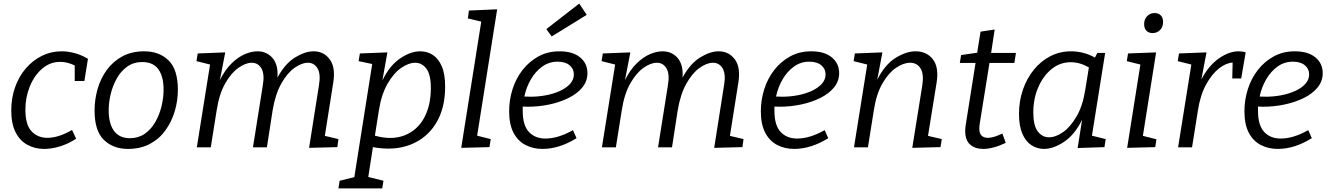

<svg xmlns="http://www.w3.org/2000/svg" viewBox="-20 -824 7440 1074"><path d="M227 9Q175 9 133 -14Q91 -37 67 -84.5Q43 -132 43 -206Q43 -276 64.5 -336.5Q86 -397 125 -442Q164 -487 215 -512Q266 -537 325 -537Q360 -537 397.5 -527Q435 -517 472 -495L452 -371H398V-458Q356 -478 317 -478Q260 -478 216 -440Q172 -402 147 -341Q122 -280 122 -211Q122 -126 156.5 -89.5Q191 -53 245 -53Q307 -53 383 -97L406 -48Q361 -19 315 -5Q269 9 227 9Z M787 -537Q871 -537 923 -486Q975 -435 975 -322Q975 -261 957.5 -202Q940 -143 905.5 -95Q871 -47 818.5 -19Q766 9 696 9Q613 9 561 -41.5Q509 -92 509 -206Q509 -267 526 -326.5Q543 -386 578 -433.5Q613 -481 665 -509Q717 -537 787 -537ZM776 -477Q728 -477 692.5 -452Q657 -427 634 -386.5Q611 -346 599.5 -299Q588 -252 588 -207Q588 -132 618 -91.5Q648 -51 707 -51Q754 -51 789.5 -75.5Q825 -100 848.5 -141Q872 -182 883.5 -229.5Q895 -277 895 -322Q895 -397 865.5 -437Q836 -477 776 -477Z M1709 3 1764 -346Q1775 -409 1756.5 -441Q1738 -473 1702 -473Q1668 -473 1627.5 -444.5Q1587 -416 1553.5 -356.5Q1520 -297 1505 -207L1473 0H1395L1450 -346Q1461 -409 1442.5 -441Q1424 -473 1388 -473Q1354 -473 1313.5 -444.5Q1273 -416 1239.5 -357Q1206 -298 1192 -207L1159 0H1081L1155 -463L1079 -482L1086 -525L1240 -531L1210 -376Q1239 -434 1275.5 -469.5Q1312 -505 1349.5 -521Q1387 -537 1420 -537Q1472 -537 1504.5 -499.5Q1537 -462 1532 -390Q1575 -469 1631 -503Q1687 -537 1734 -537Q1791 -537 1824.5 -492Q1858 -447 1844 -361L1797 -64L1873 -46L1867 -1Z M1873 230 1880 187 1962 167 2062 -466 1986 -482 1993 -525 2147 -531 2119 -374Q2159 -457 2218 -497Q2277 -537 2331 -537Q2369 -537 2400.5 -517Q2432 -497 2451 -453.5Q2470 -410 2470 -339Q2470 -218 2419 -134.5Q2368 -51 2276.5 -15Q2185 21 2066 -1L2040 166L2125 187L2118 230ZM2099 -204 2077 -65Q2171 -39 2242 -66.5Q2313 -94 2351.5 -163Q2390 -232 2390 -332Q2390 -407 2365 -440Q2340 -473 2302 -473Q2266 -473 2224 -444Q2182 -415 2147.5 -355Q2113 -295 2099 -204Z M2560 3 2672 -703 2597 -721 2603 -765 2761 -772 2649 -65 2725 -46 2718 -1Z M3015 9Q2962 9 2919.5 -13Q2877 -35 2852.5 -81.5Q2828 -128 2828 -202Q2828 -265 2847 -325Q2866 -385 2903 -432.5Q2940 -480 2992 -508.5Q3044 -537 3110 -537Q3184 -537 3225 -503Q3266 -469 3266 -415Q3266 -370 3237.5 -335Q3209 -300 3160.5 -276Q3112 -252 3053 -239.5Q2994 -227 2932 -227Q2916 -227 2904 -228Q2904 -216 2904 -203Q2904 -123 2938.5 -86Q2973 -49 3031 -49Q3102 -49 3185 -96L3205 -51Q3108 9 3015 9ZM3099 -479Q3051 -479 3013 -451.5Q2975 -424 2949.5 -380Q2924 -336 2913 -284Q2930 -283 2949 -283Q2991 -283 3033.5 -291Q3076 -299 3111.5 -315Q3147 -331 3168.5 -354.5Q3190 -378 3190 -408Q3190 -439 3166 -459Q3142 -479 3099 -479ZM3066 -620 3036 -661 3220 -804 3262 -741Z M3975 3 4030 -346Q4041 -409 4022.5 -441Q4004 -473 3968 -473Q3934 -473 3893.5 -444.5Q3853 -416 3819.5 -356.5Q3786 -297 3771 -207L3739 0H3661L3716 -346Q3727 -409 3708.5 -441Q3690 -473 3654 -473Q3620 -473 3579.5 -444.5Q3539 -416 3505.5 -357Q3472 -298 3458 -207L3425 0H3347L3421 -463L3345 -482L3352 -525L3506 -531L3476 -376Q3505 -434 3541.5 -469.5Q3578 -505 3615.5 -521Q3653 -537 3686 -537Q3738 -537 3770.5 -499.5Q3803 -462 3798 -390Q3841 -469 3897 -503Q3953 -537 4000 -537Q4057 -537 4090.5 -492Q4124 -447 4110 -361L4063 -64L4139 -46L4133 -1Z M4423 9Q4370 9 4327.5 -13Q4285 -35 4260.5 -81.5Q4236 -128 4236 -202Q4236 -265 4255 -325Q4274 -385 4311 -432.5Q4348 -480 4400 -508.5Q4452 -537 4518 -537Q4592 -537 4633 -503Q4674 -469 4674 -415Q4674 -370 4645.5 -335Q4617 -300 4568.5 -276Q4520 -252 4461 -239.5Q4402 -227 4340 -227Q4324 -227 4312 -228Q4312 -216 4312 -203Q4312 -123 4346.5 -86Q4381 -49 4439 -49Q4510 -49 4593 -96L4613 -51Q4516 9 4423 9ZM4507 -479Q4459 -479 4421 -451.5Q4383 -424 4357.5 -380Q4332 -336 4321 -284Q4338 -283 4357 -283Q4399 -283 4441.5 -291Q4484 -299 4519.5 -315Q4555 -331 4576.5 -354.5Q4598 -378 4598 -408Q4598 -439 4574 -459Q4550 -479 4507 -479Z M5083 3 5139 -346Q5149 -409 5129.5 -441Q5110 -473 5071 -473Q5034 -473 4992.5 -445Q4951 -417 4916.5 -358Q4882 -299 4868 -207L4835 0H4757L4831 -463L4755 -482L4762 -525L4916 -531L4887 -378Q4930 -463 4989.5 -500Q5049 -537 5101 -537Q5164 -537 5198.5 -492Q5233 -447 5219 -361L5171 -64L5248 -46L5241 -1Z M5606 -25Q5535 9 5480 9Q5434 9 5406.5 -15.5Q5379 -40 5379 -92Q5379 -101 5380 -108.5Q5381 -116 5382 -125L5437 -472H5349L5356 -516L5446 -529L5465 -647L5544 -659L5524 -528H5663L5654 -472H5515L5460 -130Q5460 -126 5459 -119.5Q5458 -113 5458 -106Q5458 -77 5471 -65Q5484 -53 5506 -53Q5523 -53 5543.5 -59.5Q5564 -66 5587 -77Z M5820 9Q5782 9 5750 -11.5Q5718 -32 5699 -75.5Q5680 -119 5680 -187Q5680 -259 5702 -322.5Q5724 -386 5763.5 -434.5Q5803 -483 5856 -510Q5909 -537 5972 -537Q6003 -537 6036.5 -529Q6070 -521 6105 -502L6118 -528H6162L6088 -65L6165 -46L6158 -1L6008 4L6033 -154Q5992 -71 5932.5 -31Q5873 9 5820 9ZM5848 -56Q5885 -56 5926.5 -85Q5968 -114 6002.5 -173.5Q6037 -233 6051 -324L6071 -447Q6020 -476 5970 -476Q5909 -476 5861.5 -437Q5814 -398 5787 -334Q5760 -270 5760 -195Q5760 -122 5785 -89Q5810 -56 5848 -56Z M6285 3 6359 -463 6283 -482 6290 -525 6447 -531 6373 -64 6449 -45 6442 -1ZM6427 -639Q6405 -639 6392.5 -652.5Q6380 -666 6380 -689Q6380 -716 6396.5 -733.5Q6413 -751 6439 -751Q6460 -751 6473 -738Q6486 -725 6486 -701Q6486 -674 6469.5 -656.5Q6453 -639 6427 -639Z M6570 0 6644 -463 6568 -482 6575 -525 6729 -531 6700 -379Q6739 -455 6796.5 -496Q6854 -537 6909 -537Q6931 -537 6948 -531L6923 -385H6873L6875 -474Q6838 -472 6798.5 -441Q6759 -410 6726.5 -351Q6694 -292 6681 -207L6648 0Z M7128 9Q7075 9 7032.5 -13Q6990 -35 6965.5 -81.5Q6941 -128 6941 -202Q6941 -265 6960 -325Q6979 -385 7016 -432.5Q7053 -480 7105 -508.5Q7157 -537 7223 -537Q7297 -537 7338 -503Q7379 -469 7379 -415Q7379 -370 7350.5 -335Q7322 -300 7273.5 -276Q7225 -252 7166 -239.5Q7107 -227 7045 -227Q7029 -227 7017 -228Q7017 -216 7017 -203Q7017 -123 7051.5 -86Q7086 -49 7144 -49Q7215 -49 7298 -96L7318 -51Q7221 9 7128 9ZM7212 -479Q7164 -479 7126 -451.5Q7088 -424 7062.5 -380Q7037 -336 7026 -284Q7043 -283 7062 -283Q7104 -283 7146.5 -291Q7189 -299 7224.5 -315Q7260 -331 7281.5 -354.5Q7303 -378 7303 -408Q7303 -439 7279 -459Q7255 -479 7212 -479Z"/></svg>

Font: Bitter
Style: Italic
Weight: 400
Italic angle: -9°
Designer: Sol Matas, and Bitter project Authors
Foundry: Sol Matas
Version: Version 2.001